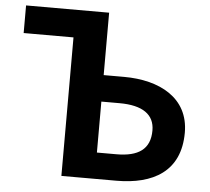

<svg xmlns="http://www.w3.org/2000/svg" viewBox="-52 -796 930 852"><g transform="rotate(5 412.5 -370.0)"><path d="M252 0H497C659 0 781 -65 781 -239C781 -394 649 -462 491 -462H400V-740H30V-617H252ZM400 -117V-344H481C584 -344 637 -307 637 -236C637 -152 584 -117 487 -117Z"/></g></svg>

Font: Noto Sans T Chinese Bold
Style: Bold
Weight: 700
Designer: Ryoko NISHIZUKA (kana & ideographs); Paul D. Hunt (Latin, Greek & Cyrillic); Wenlong ZHANG (bopomofo); Sandoll Communica
Foundry: Adobe Systems Incorporated
Version: Version 1.000;PS 1;hotconv 1.0.78;makeotf.lib2.5.61930